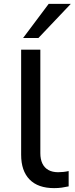

<svg xmlns="http://www.w3.org/2000/svg" viewBox="-20 -961 385 990"><path d="M259 9Q176 9 132.5 -35.5Q89 -80 89 -163V-705H188V-171Q188 -140 198.5 -118Q209 -96 229.5 -84.5Q250 -73 280 -73Q293 -73 307 -74.5Q321 -76 334 -79V0Q316 4 298 6.5Q280 9 259 9ZM99 -765 231 -941H345L178 -765Z"/></svg>

Font: Nunito Sans 10pt SemiExpanded Medium
Style: Regular
Weight: 500
Width: 6
Designer: Vernon Adams
Foundry: Vernon Adams
Version: Version 3.101;gftools[0.9.27]